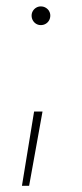

<svg xmlns="http://www.w3.org/2000/svg" viewBox="-20 -461 256 602"><path d="M79.1 -412.1Q79.1 -419.9 83 -426.5Q86.9 -433.1 93.5 -437Q100.1 -440.9 107.9 -440.9Q116.2 -440.9 123 -437Q129.9 -433.1 133.8 -426.5Q137.7 -419.9 137.7 -412.1Q137.7 -403.8 133.8 -397Q129.9 -390.1 123 -386.2Q116.2 -382.3 107.9 -382.3Q100.1 -382.3 93.5 -386.2Q86.9 -390.1 83 -397Q79.1 -403.8 79.1 -412.1ZM113.3 -111.3 71.3 121.6H48.8L86.9 -111.3Z"/></svg>

Font: Wand UI Pro
Style: Regular
Weight: 400
Designer: Andreas Faust
Version: Version 1.003;FEAKit 1.0